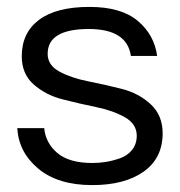

<svg xmlns="http://www.w3.org/2000/svg" viewBox="-20 -528 522 556"><path d="M239 -508Q331 -508 379 -467.5Q427 -427 435 -366H359Q348 -444 237 -444Q118 -444 118 -372Q118 -339 152.5 -320.5Q187 -302 235.5 -292.5Q284 -283 333 -270.5Q382 -258 416.5 -226Q451 -194 451 -142Q451 -70 396 -31Q341 8 247 8Q148 8 91 -39.5Q34 -87 30 -157H108Q112 -114 146 -85Q180 -56 248 -56Q267 -56 286 -59Q305 -62 327 -69.5Q349 -77 362.5 -94Q376 -111 376 -135Q376 -169 341.5 -188.5Q307 -208 258 -218Q209 -228 160.5 -240.5Q112 -253 77.5 -283.5Q43 -314 43 -365Q43 -433 93 -470.5Q143 -508 239 -508Z"/></svg>

Font: Questrial
Style: Regular
Weight: 400
Designer: Joe Prince
Foundry: Joe Prince
Version: Version 1.002